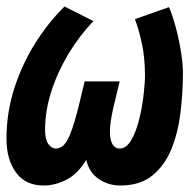

<svg xmlns="http://www.w3.org/2000/svg" viewBox="-21 -560 601 592"><path d="M114 12Q57 12 28 -28.5Q-1 -69 -1 -132Q-1 -213 23 -287.5Q47 -362 87.5 -426.5Q128 -491 178 -540L267 -495Q224 -450 190.5 -394.5Q157 -339 137.5 -279Q118 -219 118 -159Q118 -130 128 -116Q138 -102 151 -102Q161 -102 170 -108Q179 -114 187 -128.5Q195 -143 203 -167Q211 -191 220 -226L240 -309H348L328 -226Q323 -204 320.5 -186Q318 -168 318 -155Q318 -128 326 -115Q334 -102 348 -102Q368 -102 383 -127Q398 -152 407.5 -189.5Q417 -227 421.5 -265Q426 -303 426 -329Q426 -379 417 -423Q408 -467 395 -501L500 -538Q511 -513 521 -475.5Q531 -438 537 -400.5Q543 -363 543 -336Q543 -275 535.5 -213Q528 -151 507.5 -100.5Q487 -50 449 -19Q411 12 350 12Q313 12 283.5 -8Q254 -28 245 -67Q219 -24 184 -6Q149 12 114 12Z"/></svg>

Font: Ubuntu Sans Mono
Style: Bold Italic
Weight: 700
Italic angle: -13.5°
Monospace: yes
Designer: Dalton Maag Ltd
Foundry: Dalton Maag Ltd
Version: Version 1.006